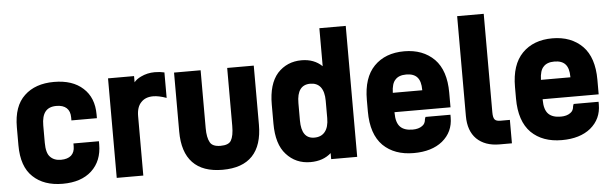

<svg xmlns="http://www.w3.org/2000/svg" viewBox="-47 -860 3309 1037"><g transform="rotate(-5 1608.0 -342.0)"><path d="M95.2 -40Q35.2 -95.7 35.2 -211.9V-309.1Q35.2 -424.3 95.2 -480Q154.3 -536.1 255.9 -536.1Q356.4 -536.1 413.1 -483.9Q470.2 -432.6 470.2 -340.8V-320.8H332V-336.9Q332 -370.6 313 -388.2Q293.9 -405.8 257.8 -405.8Q217.3 -405.8 197.8 -381.6Q178.2 -357.4 178.2 -307.1V-212.9Q178.2 -157.2 199.2 -136.2Q220.2 -113.8 257.8 -113.8Q293 -113.8 313 -130.9Q332 -148.4 332 -180.2V-195.8H470.2V-179.2Q470.2 -88.9 413.1 -36.1Q356.4 16.1 255.9 16.1Q154.3 16.1 95.2 -40Z M802.7 -541Q831.1 -541 855 -535.2V-397Q813.5 -412.1 782.7 -412.1Q741.2 -412.1 717.8 -387.2Q692.9 -362.3 692.9 -312V9.8H548.8V-529.8H689.9V-496.1Q702.6 -512.2 727.1 -523.9Q762.2 -541 802.7 -541Z M906.7 -529.8H1050.8V-215.8Q1050.8 -164.6 1065.9 -138.2Q1079.1 -113.8 1122.6 -113.8Q1166.5 -113.8 1179.7 -136.2Q1194.8 -161.1 1194.8 -215.8V-529.8H1338.9V-210Q1338.9 -98.1 1284.7 -41Q1230.5 16.1 1122.6 16.1Q1015.6 16.1 961.2 -41Q906.7 -98.1 906.7 -210Z M1468.3 -41Q1417.5 -96.2 1417.5 -209V-312Q1417.5 -422.9 1467.3 -480Q1519 -536.1 1598.1 -536.1Q1666 -536.1 1709.5 -494.1V-700.2H1852.5V9.8H1711.4V-22.9Q1668 16.1 1599.1 16.1Q1519.5 16.1 1468.3 -41ZM1688.5 -138.2Q1709.5 -163.6 1709.5 -212.9V-307.1Q1709.5 -356 1689.5 -381.8Q1669.9 -405.8 1634.3 -405.8Q1561.5 -405.8 1561.5 -307.1V-212.9Q1561.5 -113.8 1631.3 -113.8Q1668.5 -113.8 1688.5 -138.2Z M2377.9 -212.9H2074.2V-209Q2074.2 -155.8 2097.2 -132.8Q2119.1 -110.8 2164.1 -110.8Q2196.3 -110.8 2215.8 -125Q2233.4 -136.2 2234.9 -162.1L2238.8 -172.9H2374V-158.2Q2374 -79.6 2314.9 -30.8Q2256.8 16.1 2159.2 16.1Q2054.7 16.1 1993.2 -43.9Q1931.2 -106 1931.2 -229V-292Q1931.2 -412.6 1991.2 -474.1Q2051.8 -536.1 2154.8 -536.1Q2255.9 -536.1 2317.9 -474.1Q2377.9 -412.6 2377.9 -292ZM2095.2 -388.2Q2075.7 -368.7 2074.2 -317.9H2233.9V-320.8Q2233.9 -366.7 2214.6 -388.4Q2195.3 -410.2 2154.8 -410.2Q2114.3 -410.2 2095.2 -388.2Z M2500.5 -34.2Q2456.5 -78.1 2456.5 -158.2V-700.2H2600.6V-166Q2600.6 -137.2 2609.4 -127Q2617.7 -117.2 2639.6 -117.2H2691.4V9.8H2624.5Q2545.9 9.8 2500.5 -34.2Z M3181.2 -212.9H2877.4V-209Q2877.4 -155.8 2900.4 -132.8Q2922.4 -110.8 2967.3 -110.8Q2999.5 -110.8 3019 -125Q3036.6 -136.2 3038.1 -162.1L3042 -172.9H3177.2V-158.2Q3177.2 -79.6 3118.2 -30.8Q3060.1 16.1 2962.4 16.1Q2857.9 16.1 2796.4 -43.9Q2734.4 -106 2734.4 -229V-292Q2734.4 -412.6 2794.4 -474.1Q2855 -536.1 2958 -536.1Q3059.1 -536.1 3121.1 -474.1Q3181.2 -412.6 3181.2 -292ZM2898.4 -388.2Q2878.9 -368.7 2877.4 -317.9H3037.1V-320.8Q3037.1 -366.7 3017.8 -388.4Q2998.5 -410.2 2958 -410.2Q2917.5 -410.2 2898.4 -388.2Z"/></g></svg>

Font: D-DIN-PRO Heavy
Style: Bold
Weight: 900
Designer: Charles Nix
Foundry: CyberFei
Version: Version 1.000;hotconv 1.0.109;makeotfexe 2.5.65596